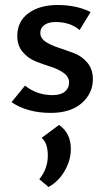

<svg xmlns="http://www.w3.org/2000/svg" viewBox="-20 -445 427 767"><path d="M183 6Q89 6 26 -37L80 -103Q127 -65 190 -65Q222 -65 239 -79Q256 -93 256 -115Q256 -138 234.5 -153.5Q213 -169 182.5 -178.5Q152 -188 122 -200Q92 -212 70.5 -237.5Q49 -263 49 -301Q49 -360 94 -392.5Q139 -425 209 -425Q286 -425 342 -397L298 -325Q260 -357 203 -357Q173 -357 157 -345Q141 -333 141 -314Q141 -292 162.5 -278Q184 -264 215 -254Q246 -244 277 -232Q308 -220 329.5 -194Q351 -168 351 -129Q351 -72 306.5 -33Q262 6 183 6ZM174 302 137 271Q171 229 171 177Q171 125 146 106L216 54Q263 87 263 150Q263 195 238.5 237.5Q214 280 174 302Z"/></svg>

Font: EauTestText Semibold
Style: Regular
Weight: 600
Designer: Christian Thalmann (Catharsis Fonts)
Version: Version 0.001;PS 000.001;hotconv 1.0.88;makeotf.lib2.5.64775